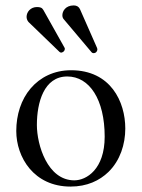

<svg xmlns="http://www.w3.org/2000/svg" viewBox="-20 -678 522 708"><path d="M40 -195C40 -98 105 10 240 10C301 10 347 -12 380 -44C423 -86 442 -146 442 -204C442 -303 388 -419 242 -419C179 -419 128 -393 93 -352C58 -311 40 -255 40 -195ZM228 -396C310 -396 366 -311 366 -174C366 -54 299 -13 254 -13C155 -13 116 -144 116 -217C116 -300 142 -396 228 -396ZM252 -658C221 -658 210 -636 210 -622C210 -617 211 -611 216 -606L318 -485C320 -483 322 -482 325 -482C336 -482 339 -492 339 -495C339 -496 339 -498 338 -501L275 -644C271 -653 263 -658 252 -658ZM116 -652C93 -652 78 -634 78 -616C78 -610 80 -603 85 -597L199 -487C201 -485 203 -484 206 -484C209 -484 219 -488 219 -498C219 -499 219 -501 218 -502L140 -641C135 -650 128 -652 116 -652Z"/></svg>

Font: Libertinus Serif Display
Style: Regular
Weight: 400
Designer: Philipp H. Poll, Khaled Hosny
Foundry: Caleb Maclennan
Version: Version 7.050;RELEASE